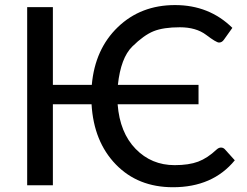

<svg xmlns="http://www.w3.org/2000/svg" viewBox="-20 -746 993 773"><path d="M192.9 -326.2V0H89.4V-717.3H192.9V-404.3H349.6Q362.3 -548.3 454.6 -637Q546.9 -725.6 684.6 -725.6Q822.3 -725.6 915.5 -633.8L881.3 -585.9Q873.5 -574.7 861.8 -574.7Q850.6 -574.7 810.1 -605.5Q769.5 -636.2 704.1 -636.2Q638.2 -636.2 598.6 -620.4Q559.1 -604.5 512.7 -558.8Q466.3 -513.2 454.6 -404.3H779.3V-326.2H453.6Q462.4 -211.9 526.1 -146.5Q589.8 -81.1 683.1 -81.1Q740.2 -81.1 777.8 -95.2Q815.4 -109.4 852.1 -144Q860.8 -151.9 869.6 -151.9Q878.4 -151.9 884.8 -145.5L925.3 -100.6Q836.4 7.8 676.3 7.8Q535.2 7.8 446.3 -84Q357.4 -175.8 348.6 -326.2Z"/></svg>

Font: Lato-Medium
Style: Regular
Weight: 500
Designer: Lukasz Dziedzic
Foundry: tyPoland Lukasz Dziedzic
Version: Version 2.006; 2014-01-15